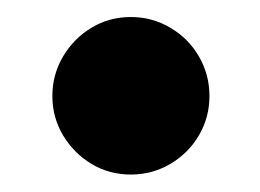

<svg xmlns="http://www.w3.org/2000/svg" viewBox="-20 -540 298 220"><path d="M130 -340Q105 -340 84.8 -352.2Q64.5 -364.5 52.2 -385Q40 -405.5 40 -430Q40 -454.5 52.2 -475.2Q64.5 -496 84.8 -508.2Q105 -520.5 130 -520.5Q154.5 -520.5 175.2 -508.2Q196 -496 208 -475.2Q220 -454.5 220 -430Q220 -405.5 208 -385Q196 -364.5 175.2 -352.2Q154.5 -340 130 -340Z"/></svg>

Font: Bodoni Moda 11pt
Style: Bold
Weight: 700
Designer: Owen Earl
Foundry: indestructible type
Version: Version 2.004